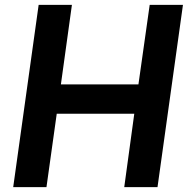

<svg xmlns="http://www.w3.org/2000/svg" viewBox="-20 -765 773 785"><path d="M34 0 138 -745H274L229 -420H546L592 -745H728L624 0H488L529 -300H212L170 0Z"/></svg>

Font: Plus Jakarta Sans
Style: Bold Italic
Weight: 700
Italic angle: -8°
Designer: Gumpita Rahayu
Foundry: Tokotype
Version: Version 2.071; ttfautohint (v1.8.4.7-5d5b);gftools[0.9.29]